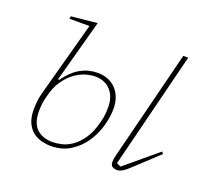

<svg xmlns="http://www.w3.org/2000/svg" viewBox="-96 -632 838 765"><g transform="rotate(20 323.5 -250.0)"><path d="M187 12Q168 12 148 7Q128 2 111.5 -10.5Q95 -23 84.5 -45.5Q74 -68 74 -103Q74 -120 76 -138.5Q78 -157 85 -181L169 -490H84L86 -501L196 -512L124 -248L129 -247Q159 -289 192.5 -307.5Q226 -326 264 -326Q313 -326 342.5 -295Q372 -264 372 -211Q372 -178 361 -139Q350 -100 327.5 -66.5Q305 -33 270 -10.5Q235 12 187 12ZM467 12Q459 12 449.5 7.5Q440 3 440 -13Q440 -24 444 -40L561 -506H582L459 -14L477 -6L612 -119L619 -111L530 -28Q504 -3 491 4.5Q478 12 467 12ZM188 -5Q205 -5 227 -10Q249 -15 271 -30.5Q293 -46 312 -74Q331 -102 342 -147Q347 -165 348.5 -181.5Q350 -198 350 -211Q350 -256 325.5 -282.5Q301 -309 260 -309Q242 -309 219.5 -302.5Q197 -296 174.5 -279.5Q152 -263 133 -235.5Q114 -208 104 -165Q99 -147 97.5 -131.5Q96 -116 96 -103Q96 -52 121 -28.5Q146 -5 188 -5Z"/></g></svg>

Font: IBM Plex Serif Thin
Style: Italic
Weight: 100
Italic angle: -14°
Designer: Mike Abbink, Paul van der Laan, Pieter van Rosmalen
Foundry: Bold Monday
Version: Version 3.001